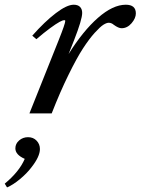

<svg xmlns="http://www.w3.org/2000/svg" viewBox="-96 -485 601 821"><path d="M29.8 0 154.8 -313Q183.1 -383.8 183.1 -395.5Q183.1 -398.9 178.2 -398.9Q172.9 -398.9 158.7 -391.4Q144.5 -383.8 117.9 -364.3Q91.3 -344.7 59.6 -317.4L42 -332.5Q95.2 -392.6 142.6 -428.7Q189.9 -464.8 219.2 -464.8Q236.8 -464.8 246.1 -455.6Q255.4 -446.3 255.4 -429.7Q255.4 -401.4 220.7 -313L197.3 -253.9Q258.8 -352.5 322.8 -408.7Q386.7 -464.8 441.9 -464.8Q484.9 -464.8 484.9 -427.7Q484.9 -407.2 466.6 -385.7Q448.2 -364.3 423.8 -364.3Q410.6 -364.3 390.6 -378.9Q380.4 -387.7 368.7 -387.7Q359.9 -387.7 346.2 -379.2Q332.5 -370.6 308.8 -344.5Q285.2 -318.4 258.8 -277.8Q232.4 -237.3 196.8 -164.8Q161.1 -92.3 125 0ZM-65.9 316.4 -75.7 300.3Q-13.2 248.5 9.8 194.3Q-30.3 176.8 -30.3 149.4Q-30.3 129.4 -14.2 115.5Q2 101.6 23.9 101.6Q46.4 101.6 60.5 116.5Q74.7 131.3 74.7 152.3Q74.7 184.6 38.1 231Q19 256.3 -10.7 281Q-40.5 305.7 -65.9 316.4Z"/></svg>

Font: Elstob 6pt Medium
Style: Italic
Weight: 500
Italic angle: -20°
Designer: Peter S. Baker
Version: Version 1.015